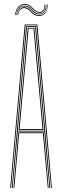

<svg xmlns="http://www.w3.org/2000/svg" viewBox="-20 -920 304 940"><path d="M30 0 101 -800H163L234 0H230L159 -796H105L34 0ZM46 0 70 -272H194L218 0H214L190 -268H74L50 0ZM38 0 108 -792H156L226 0H222L197 -276H67L42 0ZM67 -280H197L178.8 -486.2L152 -788H112L85.2 -486.2ZM71 -284 89.2 -486.2 116 -784H148L174.8 -486.2L193 -284ZM76 -288H188L170.5 -486.2L144 -780H120L93.5 -486.2ZM54 -846.2Q56 -875.2 73.1 -890.2Q90.2 -905.2 114 -898.2Q124.5 -895.2 131.1 -889.9Q137.8 -884.5 142.8 -878.8Q147.8 -873 153.4 -868.4Q159 -863.8 167.5 -862.2Q183 -859.2 191 -870Q199 -880.8 197.8 -897.8H200.8Q202 -878.8 193 -866.9Q184 -855 166.8 -858.2Q157.8 -860 151.9 -864.8Q146 -869.5 140.8 -875.2Q135.5 -881 129.1 -886.4Q122.8 -891.8 112.5 -894.5Q89.8 -901 74.2 -886.4Q58.8 -871.8 57 -846.2ZM60 -846.2Q62 -871.5 77 -884Q92 -896.5 111.8 -890.5Q121.5 -887.5 127.8 -882.2Q134 -877 139 -871.2Q144 -865.5 150.1 -860.8Q156.2 -856 166 -854.2Q184.5 -851 194.9 -863.5Q205.2 -876 204 -897.8H207Q208.2 -874.8 196.8 -861Q185.2 -847.2 165 -850.5Q155 -852.2 148.6 -856.9Q142.2 -861.5 137 -867.2Q131.8 -873 125.8 -878.4Q119.8 -883.8 110.5 -886.8Q92 -892.8 78.4 -881.2Q64.8 -869.8 63 -846.2ZM66 -846.2Q67.8 -867 79.8 -878Q91.8 -889 109.2 -883Q118 -880 123.9 -874.8Q129.8 -869.5 135 -863.6Q140.2 -857.8 147 -853.1Q153.8 -848.5 164.2 -846.5Q186.2 -842.5 199 -857.1Q211.8 -871.8 210 -897.8H213Q214.2 -870.5 200.6 -854.5Q187 -838.5 163.2 -842.5Q152.2 -844.5 145.1 -849.2Q138 -854 132.6 -859.9Q127.2 -865.8 121.5 -871Q115.8 -876.2 107.2 -878.8Q92.2 -883.5 81.2 -874.2Q70.2 -865 69 -846.2Z"/></svg>

Font: Big Shoulders Inline Thin
Style: Regular
Weight: 100
Designer: Patric King
Foundry: XO Type Co
Version: Version 2.002